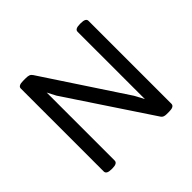

<svg xmlns="http://www.w3.org/2000/svg" viewBox="-137 -674 817 817"><g transform="rotate(-45 272.0 -265.0)"><path d="M98.3 1.6Q68.2 1.6 68.2 -15.5V-514.5Q68.2 -530.7 98.3 -530.7H114.5Q127.2 -530.7 134.2 -527.9Q141.1 -525.2 146.3 -517.2L387.2 -151.8L409.8 -109.4V-514.5Q409.8 -530.7 440 -530.7H445.5Q475.6 -530.7 475.6 -514.5V-15.5Q475.6 1.6 445.5 1.6H430Q411 1.6 404.3 -9.1L154.2 -385.7L134 -424.5V-15.5Q134 1.6 103.8 1.6Z"/></g></svg>

Font: Jaldi
Style: Regular
Weight: 400
Designer: Pablo Cosgaya and Nicolas Silva
Foundry: Omnibus-Type
Version: Version 1.001;PS 001.001;hotconv 1.0.70;makeotf.lib2.5.58329